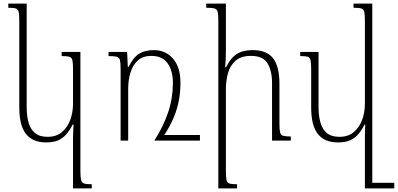

<svg xmlns="http://www.w3.org/2000/svg" viewBox="-20 -780 2207 1065"><path d="M385 265V-10Q385 -31 386 -50.5Q387 -70 388 -89H383Q368 -59 349 -36.5Q330 -14 303.5 -2Q277 10 236 10Q161 10 124 -37Q87 -84 87 -184V-665Q87 -699 83.5 -714Q80 -729 67.5 -733Q55 -737 26 -737V-760H128V-184Q128 -137 138.5 -100Q149 -63 174 -42Q199 -21 244 -21Q292 -21 323 -47Q354 -73 369.5 -114.5Q385 -156 385 -205V-397Q385 -431 381.5 -446Q378 -461 365 -465Q352 -469 322 -469V-492H426V170Q426 203 430 218.5Q434 234 447 238Q460 242 489 242V265Z M866 0V-31H1089V0ZM833 -502Q899 -502 940 -454.5Q981 -407 981 -321Q981 -261 969 -207.5Q957 -154 932.5 -103.5Q908 -53 870 0H836Q887 -80 913 -158Q939 -236 939 -320Q939 -387 910 -428.5Q881 -470 819 -470Q773 -470 745 -445Q717 -420 704 -378.5Q691 -337 691 -287V0H649V-397Q649 -431 645.5 -446Q642 -461 627.5 -465Q613 -469 582 -469V-492H685L689 -409H693Q720 -463 752.5 -482.5Q785 -502 833 -502Z M1593 -23V0H1489V-320Q1489 -387 1464 -428.5Q1439 -470 1372 -470Q1317 -470 1286.5 -443Q1256 -416 1244.5 -374Q1233 -332 1233 -287V170Q1233 204 1236.5 219Q1240 234 1253 238Q1266 242 1295 242V265H1191V-665Q1191 -699 1187.5 -714Q1184 -729 1169.5 -733Q1155 -737 1124 -737V-760H1233V-495Q1233 -472 1232 -450.5Q1231 -429 1229 -407H1234Q1253 -445 1274.5 -465.5Q1296 -486 1323 -494Q1350 -502 1382 -502Q1460 -502 1495 -456.5Q1530 -411 1530 -316V-95Q1530 -62 1533.5 -46.5Q1537 -31 1550.5 -27Q1564 -23 1593 -23Z M1855 10Q1780 10 1743 -37Q1706 -84 1706 -184V-397Q1706 -431 1702.5 -446Q1699 -461 1686.5 -465Q1674 -469 1645 -469V-492H1747V-184Q1747 -137 1757.5 -100Q1768 -63 1793 -42Q1818 -21 1863 -21Q1911 -21 1942 -47Q1973 -73 1988.5 -114.5Q2004 -156 2004 -205V-665Q2004 -699 2000.5 -714Q1997 -729 1984 -733Q1971 -737 1941 -737V-760H2045V265H2004V-16Q2004 -34 2004.5 -52.5Q2005 -71 2006 -89H2002Q1987 -59 1968 -36.5Q1949 -14 1922.5 -2Q1896 10 1855 10ZM2034 265V234H2167V265Z"/></svg>

Font: Noto Serif Armenian ExtraLight
Style: Regular
Weight: 250
Version: Version 2.007